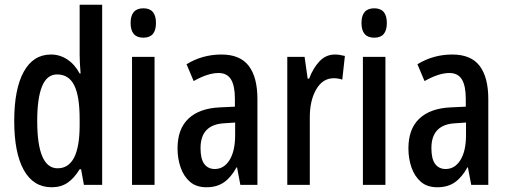

<svg xmlns="http://www.w3.org/2000/svg" viewBox="-20 -780 2142 810"><path d="M198 10Q121 10 80.5 -62.5Q40 -135 40 -270Q40 -404 80 -477Q120 -550 195 -550Q232 -550 263.5 -529.5Q295 -509 316 -470H320Q318 -495 317 -514Q316 -533 316 -550V-760H411V0H334L322 -66H316Q293 -28 265 -9Q237 10 198 10ZM223 -70Q315 -70 316 -248V-278Q316 -375 293 -420.5Q270 -466 221 -466Q178 -466 157.5 -416Q137 -366 137 -270Q137 -70 223 -70Z M585 -745Q638 -745 638 -683Q638 -621 585 -621Q531 -621 531 -683Q531 -745 585 -745ZM632 -540V0H537V-540Z M914 -550Q993 -550 1029.5 -502Q1066 -454 1066 -362V0H994L980 -74H978Q955 -32 925 -11Q895 10 851 10Q808 10 781.5 -13Q755 -36 742 -73.5Q729 -111 729 -154Q729 -236 775 -279.5Q821 -323 907 -327L971 -330V-363Q971 -418 954.5 -445Q938 -472 902 -472Q857 -472 797 -438L767 -509Q834 -550 914 -550ZM927 -260Q826 -255 826 -155Q826 -109 842 -88Q858 -67 886 -67Q925 -67 948.5 -105Q972 -143 972 -210V-263Z M1393 -550Q1402 -550 1412.5 -548.5Q1423 -547 1435 -544L1424 -444Q1416 -447 1406.5 -448.5Q1397 -450 1388 -450Q1341 -450 1313.5 -402Q1286 -354 1287 -280V0H1192V-540H1265L1278 -448H1284Q1301 -493 1328 -521.5Q1355 -550 1393 -550Z M1559 -745Q1612 -745 1612 -683Q1612 -621 1559 -621Q1505 -621 1505 -683Q1505 -745 1559 -745ZM1606 -540V0H1511V-540Z M1888 -550Q1967 -550 2003.5 -502Q2040 -454 2040 -362V0H1968L1954 -74H1952Q1929 -32 1899 -11Q1869 10 1825 10Q1782 10 1755.5 -13Q1729 -36 1716 -73.5Q1703 -111 1703 -154Q1703 -236 1749 -279.5Q1795 -323 1881 -327L1945 -330V-363Q1945 -418 1928.5 -445Q1912 -472 1876 -472Q1831 -472 1771 -438L1741 -509Q1808 -550 1888 -550ZM1901 -260Q1800 -255 1800 -155Q1800 -109 1816 -88Q1832 -67 1860 -67Q1899 -67 1922.5 -105Q1946 -143 1946 -210V-263Z"/></svg>

Font: Noto Sans Gujarati UI ExtraCondensed Medium
Style: Regular
Weight: 500
Width: 2
Designer: Jelle Bosma - Monotype Design Team, Universal Thirst
Foundry: Monotype Imaging Inc.
Version: Version 2.106; ttfautohint (v1.8.4.7-5d5b)